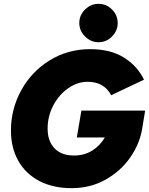

<svg xmlns="http://www.w3.org/2000/svg" viewBox="-20 -968 776 1000"><path d="M37 -288Q37 -400 90.5 -497.5Q144 -595 238.5 -653.5Q333 -712 450 -712Q555 -712 625 -668.5Q695 -625 730 -553L559 -472Q522 -542 436 -542Q384 -542 336 -509Q288 -476 258 -419.5Q228 -363 228 -298Q228 -233 264 -195.5Q300 -158 365 -158Q419 -158 460 -183.5Q501 -209 526 -252H380L404 -392H736L720 -295Q707 -218 658 -147.5Q609 -77 530 -32.5Q451 12 353 12Q256 12 184.5 -25.5Q113 -63 75 -131Q37 -199 37 -288ZM393 -848Q393 -889 423 -918.5Q453 -948 493 -948Q534 -948 563.5 -918.5Q593 -889 593 -848Q593 -808 563.5 -778Q534 -748 493 -748Q453 -748 423 -778Q393 -808 393 -848Z"/></svg>

Font: Oak Sans Black
Style: Italic
Weight: 900
Italic angle: -9.5°
Foundry: Erik Kennedy, Walven
Version: Version 1.000